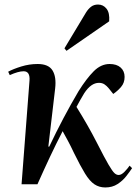

<svg xmlns="http://www.w3.org/2000/svg" viewBox="-20 -812 604 846"><path d="M193 -166H197Q257 -293 326 -410Q361 -466 393 -498Q425 -530 463 -530Q494 -530 511.5 -514.5Q529 -499 529 -473Q529 -447 513.5 -429Q498 -411 479 -398L459 -423Q450 -434 440 -440.5Q430 -447 416 -447Q381 -447 351 -401Q343 -388 334 -372Q325 -356 317 -341Q343 -299 364.5 -261.5Q386 -224 409 -179Q441 -116 458 -87Q475 -58 484 -49.5Q493 -41 503 -41Q515 -41 529 -55.5Q543 -70 551 -82L562 -71Q552 -56 536.5 -36Q521 -16 498 -1Q475 14 444 14Q417 14 396 0Q375 -14 354.5 -47.5Q334 -81 306 -138Q291 -170 279 -192Q267 -214 256 -234Q227 -178 200 -120.5Q173 -63 145 0H75L110 -457Q113 -498 84 -498Q61 -498 23 -481L16 -496Q38 -508 73.5 -519Q109 -530 146 -530Q194 -530 211.5 -501.5Q229 -473 223 -422ZM359 -757Q369 -773 381.5 -782.5Q394 -792 412 -792Q435 -792 449.5 -773.5Q464 -755 461 -718L273 -588L264 -599Z"/></svg>

Font: Literata 72pt SemiBold
Style: Italic
Weight: 600
Italic angle: -2°
Designer: Latin by Veronika Burian and Jose Scaglione. Greek by Irene Vlachou. Cyrillic by Vera Evstafieva
Foundry: TypeTogether
Version: Version 3.002